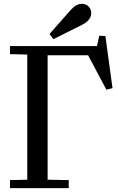

<svg xmlns="http://www.w3.org/2000/svg" viewBox="-20 -980 612 1000"><path d="M32 -42 122 -44V-696L32 -698V-740H485L497 -794L529 -792L566 -521L534 -513L439 -692H228V-44L338 -42V0H32ZM258 -776 238 -803 349 -929Q377 -960 407 -960Q428 -960 441.5 -946Q455 -932 455 -912Q455 -874 406 -850Z"/></svg>

Font: Minipax
Style: Regular
Weight: 400
Designer: Raphaël Ronot, Igor Stepanchenko (Cyrillic)
Foundry: steppetype
Version: Version 1.002